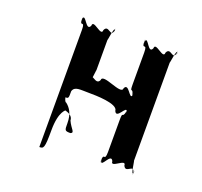

<svg xmlns="http://www.w3.org/2000/svg" viewBox="-123 -831 1038 988"><g transform="rotate(20 396.0 -336.5)"><path d="M334 -331C366 -331 492 -330 492 -290C510 -250 539 -338 548 -308C548 -268 547 -349 547 -309C537 -260 529 -310 529 -252V-79C529 -21 510 -75 510 -24C510 16 512 -62 512 -22C522 9 548 -82 566 -42C566 -2 632 -82 632 -42C650 -2 678 -71 688 -22C688 18 690 -64 690 -24C681 6 670 -101 670 -79V-623C670 -601 681 -708 690 -678C690 -638 688 -720 688 -680C678 -631 650 -700 632 -660C632 -620 566 -700 566 -660C548 -620 522 -711 512 -680C512 -640 510 -718 510 -678C510 -627 529 -681 529 -623V-451C529 -393 537 -443 547 -394C547 -354 548 -436 548 -396C539 -366 510 -454 492 -414C492 -374 367 -454 367 -414C349 -374 310 -447 310 -396C310 -356 312 -434 312 -394C322 -363 329 -473 329 -451V-623C329 -601 340 -708 349 -678C349 -638 348 -720 348 -680C338 -631 310 -700 292 -660C292 -620 226 -700 226 -660C208 -620 180 -711 170 -680C170 -640 169 -718 169 -678C169 -627 188 -681 188 -623V18C211 18 217 16 217 -84C217 -193 255 -206 250 -206C227 -206 292 -205 292 -165C310 -125 336 -113 314 -104C282 -104 282 -107 282 -147C282 -198 263 -226 240 -244C217 -244 216 -414 216 -314C216 -232 209 -259 222 -268C245 -268 244 -268 244 -308C253 -338 284 -331 334 -331Z"/></g></svg>

Font: Hussar Przerywany
Style: Regular
Weight: 400
Foundry: Cannot Into Space Fonts
Version: Version 0.982